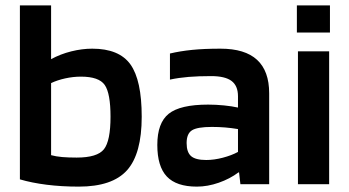

<svg xmlns="http://www.w3.org/2000/svg" viewBox="-20 -685 1298 714"><path d="M323 -504Q423 -504 465 -445.5Q507 -387 507 -251Q507 -113 452.5 -52Q398 9 273 9Q209 9 153.5 2Q98 -5 54 -18V-665H170V-465Q205 -484 245 -494Q285 -504 323 -504ZM391 -251Q391 -338 369.5 -369Q348 -400 281 -400Q252 -400 222.5 -393.5Q193 -387 170 -376V-108Q188 -103 211 -101Q234 -99 265 -99Q342 -99 366.5 -130Q391 -161 391 -251Z M712 9Q636 9 600.5 -28.5Q565 -66 565 -146Q565 -228 607.5 -262Q650 -296 754 -296Q783 -296 813 -293Q843 -290 865 -285V-327Q865 -366 841 -384Q817 -402 765 -402Q718 -402 681.5 -399Q645 -396 612 -389V-486Q650 -495 694.5 -499.5Q739 -504 800 -504Q891 -504 936 -462.5Q981 -421 981 -338V0H874L869 -44H867Q835 -20 793.5 -5.5Q752 9 712 9ZM768 -213Q714 -213 694 -200.5Q674 -188 674 -153Q674 -119 690.5 -104.5Q707 -90 747 -90Q776 -90 808.5 -98.5Q841 -107 865 -120V-205Q841 -209 817.5 -211Q794 -213 768 -213Z M1207 -564H1084V-665H1207ZM1204 0H1088V-494H1204Z"/></svg>

Font: Blinker SemiBold
Style: Regular
Weight: 600
Designer: Juergen Huber
Foundry: supertype
Version: Version 1.015;PS 1.15;hotconv 1.0.88;makeotf.lib2.5.647800